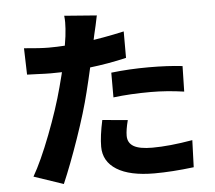

<svg xmlns="http://www.w3.org/2000/svg" viewBox="-58 -879 1115 998"><g transform="rotate(-5 500.0 -379.5)"><path d="M471 -750 460 -703Q424 -528 394 -409Q369 -307 322.5 -173Q276 -39 235 56L81 4Q125 -72 176 -204.5Q227 -337 256 -447Q274 -511 288.5 -582.5Q303 -654 310 -708Q315 -750 315 -781Q315 -797 313 -815L482 -802ZM614 -707V-569Q522 -547 419 -535Q316 -523 217 -523Q190 -523 150 -525L94 -527L90 -665Q175 -657 218 -657Q391 -657 614 -707ZM727 -510Q826 -510 903 -501L900 -368Q809 -381 727 -381Q619 -381 531 -370V-499Q624 -510 727 -510ZM582 -165Q582 -128 612.5 -110Q643 -92 710 -92Q799 -92 920 -113L915 28Q801 42 709 42Q581 42 513 -0.5Q445 -43 445 -120Q445 -175 463 -258L595 -246Q582 -196 582 -165Z"/></g></svg>

Font: Merged Yaku Han JP ExtraBold
Style: Regular
Weight: 800
Designer: Ryoko NISHIZUKA 西塚涼子 (kana, bopomofo & ideographs); Paul D. Hunt (Latin, Greek & Cyrillic); Sandoll Communications 산돌커뮤니
Foundry: Adobe
Version: Version 2.004